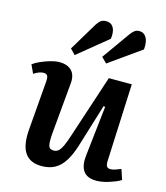

<svg xmlns="http://www.w3.org/2000/svg" viewBox="-118 -881 853 985"><g transform="rotate(15 308.5 -388.0)"><path d="M10 -477Q26 -489 50 -499.5Q74 -510 100 -517.5Q126 -525 146 -525Q191 -525 213 -501Q235 -477 230 -432L205 -157Q202 -114 207 -96.5Q212 -79 234 -79Q249 -79 259.5 -88Q270 -97 280.5 -119.5Q291 -142 304 -183L412 -511H534L516 -100Q515 -80 520.5 -71Q526 -62 540 -62Q552 -62 566.5 -67Q581 -72 595 -78L613 -24Q601 -16 585 -9.5Q569 -3 551.5 2.5Q534 8 517 11Q500 14 486 14Q436 14 416 -15Q396 -44 402 -96L432 -364L423 -365L353 -137Q337 -86 316 -52.5Q295 -19 265.5 -2.5Q236 14 195 14Q133 14 105.5 -26.5Q78 -67 85 -152L106 -410Q108 -435 102 -443Q96 -451 82 -451Q71 -451 57.5 -446Q44 -441 31 -432ZM454 -753Q466 -770 476.5 -777.5Q487 -785 501 -785Q526 -785 539 -763Q552 -741 548 -700L379 -580L351 -608ZM275 -758Q286 -775 296.5 -782.5Q307 -790 324 -790Q350 -790 362.5 -769.5Q375 -749 370 -709L212 -580L185 -608Z"/></g></svg>

Font: Literata 18pt SemiBold
Style: Italic
Weight: 600
Italic angle: -2°
Designer: Latin by Veronika Burian and Jose Scaglione. Greek by Irene Vlachou. Cyrillic by Vera Evstafieva
Foundry: TypeTogether
Version: Version 3.103;gftools[0.9.29]